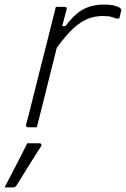

<svg xmlns="http://www.w3.org/2000/svg" viewBox="-67 -556 550 839"><path d="M94 0H55Q45 0 47 -11Q49 -18 57 -49Q65 -80 76.5 -126.5Q88 -173 101.5 -226.5Q115 -280 128.5 -332.5Q142 -385 152 -426L177 -526H216Q227 -526 224 -515Q223 -512 218 -492.5Q213 -473 205 -442H219Q254 -490 293 -513Q332 -536 387 -536Q418 -536 436 -530.5Q454 -525 459 -520Q464 -515 463 -510Q461 -501 459 -493.5Q457 -486 454 -475H442Q433 -478 420.5 -482Q408 -486 382 -486Q347 -486 316 -473.5Q285 -461 252.5 -431Q220 -401 181 -347Q167 -292 151.5 -229.5Q136 -167 121 -107Q106 -47 94 0ZM52 70H105Q111 70 113.5 74Q116 78 112 84Q84 127 59.5 167Q35 207 6 253Q4 257 0 260Q-4 263 -11 263H-47Q-21 213 4.5 164Q30 115 52 70Z"/></svg>

Font: Recursive Sn Lnr St Lt
Style: Italic
Weight: 300
Italic angle: -15°
Version: Version 1.079;hotconv 1.0.112;makeotfexe 2.5.65598; ttfautoh